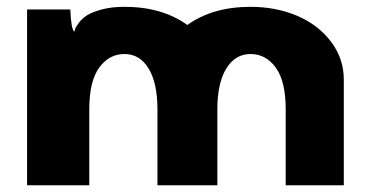

<svg xmlns="http://www.w3.org/2000/svg" viewBox="-20 -548 1087 568"><path d="M60.1 0V-520H188Q190.4 -460 200.2 -454.1Q200.7 -457 202.1 -462.2Q203.6 -467.3 212.9 -480Q222.2 -492.7 236.6 -502.2Q251 -511.7 280.3 -519.8Q309.6 -527.8 348.1 -527.8Q459.5 -527.8 534.2 -474.1Q608.9 -527.8 721.2 -527.8Q795.9 -527.8 858.4 -501.5Q920.9 -475.1 959 -425Q997.1 -375 997.1 -312V0H825.2V-224.1Q825.2 -307.6 795.9 -347.9Q766.6 -388.2 721.2 -388.2Q675.8 -388.2 649.4 -345.2Q623 -302.2 623 -224.1V0H445.8V-224.1Q445.8 -302.2 419.7 -345.2Q393.6 -388.2 348.1 -388.2Q302.7 -388.2 273.4 -347.9Q244.1 -307.6 244.1 -224.1V0Z"/></svg>

Font: Hussar Preview
Style: Bold
Weight: 700
Foundry: Cannot Into Space Fonts, PlusOne Fonts
Version: Version 2.29RC2 "Millennial"